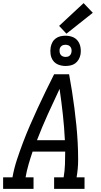

<svg xmlns="http://www.w3.org/2000/svg" viewBox="-30 -1211 650 1231"><path d="M-10 0V-74H50Q60 -131 78.5 -187Q97 -243 118 -298.5Q139 -354 163 -409Q187 -464 212 -518.5Q237 -573 263.5 -627Q290 -681 317 -735H413Q423 -681 431.5 -627Q440 -573 447 -518.5Q454 -464 459.5 -409Q465 -354 468 -298.5Q471 -243 471 -186.5Q471 -130 461 -74H512V0H317V-74H378Q385 -115 386.5 -156.5Q388 -198 388 -239H179Q165 -198 153 -156.5Q141 -115 134 -74H185V0ZM207 -312H386Q382 -395 373 -477Q364 -559 352 -641Q313 -559 276 -477Q239 -395 207 -312ZM390 -788Q367 -788 345.5 -796Q324 -804 311 -821.5Q298 -839 294.5 -862Q291 -885 295 -909Q298 -925 306 -940Q314 -955 328 -965Q342 -975 358 -978.5Q374 -982 390 -982Q414 -982 435 -974Q456 -966 469 -948.5Q482 -931 486 -908Q490 -885 486 -861Q483 -845 474.5 -830Q466 -815 452.5 -805Q439 -795 422.5 -791.5Q406 -788 390 -788ZM390 -846Q397 -846 403.5 -847.5Q410 -849 415 -853Q420 -857 423.5 -863Q427 -869 428 -876Q430 -885 428.5 -894Q427 -903 422 -910Q417 -917 408.5 -920.5Q400 -924 390 -924Q384 -924 377.5 -922.5Q371 -921 365.5 -917Q360 -913 356.5 -907Q353 -901 352 -894Q351 -885 352.5 -876Q354 -867 359 -860Q364 -853 372.5 -849.5Q381 -846 390 -846ZM396 -995 349 -1045 506 -1191 565 -1129Z"/></svg>

Font: Iosevka Curly Slab Extended
Style: Italic
Weight: 400
Width: 7
Italic angle: -9°
Monospace: yes
Designer: Belleve Invis
Foundry: Belleve Invis
Version: Version 11.1.0; ttfautohint (v1.8.3)